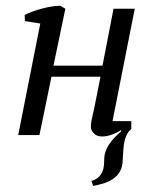

<svg xmlns="http://www.w3.org/2000/svg" viewBox="-20 -460 536 654"><path d="M328.1 4.9Q309.6 4.9 299.6 -5.6Q289.6 -16.1 289.6 -27.8Q289.6 -43.5 294.4 -62.7Q299.3 -82 303.2 -102.5L322.3 -198.7H155.3L114.3 0H42L117.2 -379.9L64.9 -388.2L64 -409.2Q76.2 -415.5 92 -421.1Q107.9 -426.8 124.5 -431.2Q141.1 -435.5 157.2 -438Q173.3 -440.4 185.5 -440.4L202.6 -430.2L162.1 -236.3H329.1L366.7 -430.2H439L363.3 -47.4H427.2V-20.5Q416.5 -11.7 410.9 0.7Q405.3 13.2 402.8 27.3Q400.4 41.5 399.7 56.4Q398.9 71.3 397.9 85.9Q397.5 108.9 388.4 124.3Q379.4 139.6 365 149.4Q350.6 159.2 333 164.6Q315.4 169.9 297.4 173.3L291.5 156.2Q307.1 151.9 315.9 143.3Q324.7 134.8 328.9 124.5Q333 114.3 334 103.8Q335 93.3 335 84.5Q335 69.3 339.4 56.4Q343.8 43.5 351.8 31.5Q359.9 19.5 370.4 8.5Q380.9 -2.4 393.6 -13.7L391.1 -16.6Q379.9 -8.3 361.8 -1.7Q343.8 4.9 328.1 4.9Z"/></svg>

Font: PT Astra Serif
Style: Italic
Weight: 400
Italic angle: -16°
Designer: A.Korolkova, I. Chaeva
Foundry: ParaType Ltd
Version: Version 1.001